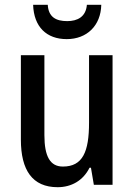

<svg xmlns="http://www.w3.org/2000/svg" viewBox="-20 -770 559 800"><path d="M402 -750H342C338 -700 303 -682 260 -682C213 -682 182 -699 179 -750H118C121 -658 174 -607 258 -607C342 -607 400 -663 402 -750ZM449 -540H351V-259C351 -138 325 -76 242 -76C189 -76 165 -118 165 -207V-540H67V-188C67 -61 115 10 220 10C277 10 326 -17 353 -71H359L371 0H449Z"/></svg>

Font: Noto Sans Sinhala Condensed Medium
Style: Regular
Weight: 500
Width: 3
Designer: Jelle Bosma - Monotype Design Team
Foundry: Monotype Imaging Inc.
Version: Version 2.006